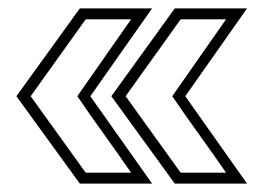

<svg xmlns="http://www.w3.org/2000/svg" viewBox="-20 -498 608 457"><path d="M184 -87H292Q261 -132 227.5 -178.5Q194 -225 164 -269L292 -452H184L53 -269ZM19 -269 170 -478H342L195 -269L342 -61H170ZM410 -87H518Q487 -132 453.5 -178.5Q420 -225 390 -269L518 -452H410L279 -269ZM245 -269 396 -478H568L421 -269L568 -61H396Z"/></svg>

Font: CMG Sans Outline
Style: Outline
Weight: 700
Designer: Julieta Ulanovsky
Foundry: Julieta Ulanovsky
Version: Version 7.200